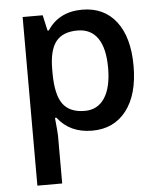

<svg xmlns="http://www.w3.org/2000/svg" viewBox="-55 -597 733 885"><g transform="rotate(-5 311.5 -155.0)"><path d="M356 9.8Q253.4 9.8 196.8 -64H189.9Q196.8 4.4 196.8 19V240.2H82V-540H174.8Q178.7 -524.9 190.9 -467.8H196.8Q250.5 -549.8 357.9 -549.8Q459 -549.8 515.4 -476.6Q571.8 -403.3 571.8 -271Q571.8 -138.7 514.4 -64.5Q457 9.8 356 9.8ZM328.1 -456.1Q259.8 -456.1 228.3 -416Q196.8 -376 196.8 -288.1V-271Q196.8 -172.4 228 -128.2Q259.3 -84 330.1 -84Q389.6 -84 421.9 -132.8Q454.1 -181.6 454.1 -272Q454.1 -362.8 422.1 -409.4Q390.1 -456.1 328.1 -456.1Z"/></g></svg>

Font: f2_44652          
Style: Regular
Weight: 600
Foundry: Ascender Corporation
Version: Version 1.10